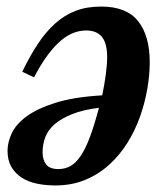

<svg xmlns="http://www.w3.org/2000/svg" viewBox="-20 -554 509 586"><path d="M149 12Q119 12 92.5 6.5Q66 1 46 -12Q26 -25 14.5 -45Q3 -65 3 -94Q3 -119 15.5 -146.5Q28 -174 60 -198Q92 -222 148.5 -240Q205 -258 292 -263Q299 -297 303 -327Q307 -357 307 -380Q307 -422 291 -441.5Q275 -461 243 -461Q198 -461 158.5 -423.5Q119 -386 84 -318L48 -335Q71 -383 95.5 -420Q120 -457 148.5 -482.5Q177 -508 211 -521Q245 -534 289 -534Q366 -534 401.5 -489.5Q437 -445 437 -364Q437 -325 429.5 -282Q422 -239 407 -197Q392 -155 368.5 -117.5Q345 -80 313 -51Q281 -22 240 -5Q199 12 149 12ZM158 -38Q179 -38 195.5 -47.5Q212 -57 226.5 -78.5Q241 -100 254.5 -136Q268 -172 282 -225Q234 -219 201 -206Q168 -193 147.5 -175.5Q127 -158 118.5 -136Q110 -114 110 -89Q110 -66 121 -52Q132 -38 158 -38Z"/></svg>

Font: IBM Plex Serif SemiBold
Style: Italic
Weight: 600
Italic angle: -14°
Designer: Mike Abbink, Paul van der Laan, Pieter van Rosmalen
Foundry: Bold Monday
Version: Version 2.5